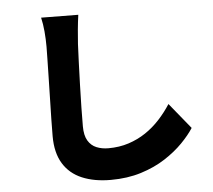

<svg xmlns="http://www.w3.org/2000/svg" viewBox="-58 -867 1116 1004"><g transform="rotate(-5 500.0 -364.5)"><path d="M389 -801Q384 -766 380 -724Q376 -682 374 -649Q372 -610 370 -553.5Q368 -497 366 -435.5Q364 -374 363 -316.5Q362 -259 362 -218Q362 -170 378.5 -142.5Q395 -115 423 -103.5Q451 -92 485 -92Q543 -92 592 -108Q641 -124 682 -151.5Q723 -179 757 -216Q791 -253 818 -295L928 -160Q905 -124 865.5 -83.5Q826 -43 770.5 -7Q715 29 643 51.5Q571 74 484 74Q397 74 333 47Q269 20 234.5 -36.5Q200 -93 200 -180Q200 -218 201 -269.5Q202 -321 203.5 -377.5Q205 -434 206 -488Q207 -542 208 -584.5Q209 -627 209 -649Q209 -690 205.5 -729.5Q202 -769 194 -803Z"/></g></svg>

Font: Noto Sans JP Thin Black
Style: Regular
Weight: 900
Version: Version 2.004-H2;hotconv 1.0.118;makeotfexe 2.5.65603